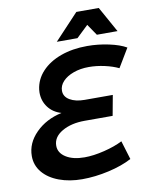

<svg xmlns="http://www.w3.org/2000/svg" viewBox="-98 -980 845 1062"><g transform="rotate(-10 324.5 -448.5)"><path d="M611 -763H495L452 -826L386 -763H270L405 -907H531ZM649 -664 586 -559Q553 -575 508 -585Q463 -595 420 -595Q372 -595 333.5 -581Q295 -567 273 -543.5Q251 -520 251 -491Q251 -458 283 -439Q315 -420 366 -420H524L503 -306H346Q270 -306 218.5 -276Q167 -246 167 -197Q167 -157 206.5 -132Q246 -107 311 -107Q361 -107 422 -122Q483 -137 526 -159L558 -54Q504 -25 427 -7.5Q350 10 277 10Q206 10 148 -11.5Q90 -33 57 -72.5Q24 -112 24 -164Q24 -237 81.5 -294.5Q139 -352 227 -371Q180 -385 153.5 -420.5Q127 -456 127 -503Q127 -514 128 -519Q135 -576 175.5 -619.5Q216 -663 282 -687Q348 -711 431 -711Q492 -711 552.5 -698Q613 -685 649 -664Z"/></g></svg>

Font: TypoPRO Montserrat Alternates
Style: Italic
Weight: 500
Italic angle: -11.3°
Designer: Julieta Ulanovsky
Foundry: Julieta Ulanovsky
Version: Version 6.001